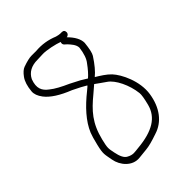

<svg xmlns="http://www.w3.org/2000/svg" viewBox="-186 -713 808 808"><g transform="rotate(-45 218.0 -309.0)"><path d="M248 -350C263 -339.8 273.7 -330.9 293.3 -317.9C322.6 -298.3 350.4 -241.5 356.3 -188.1C357.5 -177.5 354.3 -157.4 346.6 -127.6C338.9 -97.9 322.2 -75.1 296.5 -59.2C270.8 -43.3 236 -33.2 188.8 -29C167.7 -27.1 153.8 -22 131 -35C118.5 -41.3 109.5 -58.8 104 -87.5C98.6 -115.9 96.5 -118.2 107 -161.1C126.3 -239.8 161.4 -277.6 216 -322.5C226.1 -330.8 236.8 -340 248 -350ZM273.6 -575C270.9 -567.7 271.9 -561.7 276.6 -557L286.6 -548C295.8 -537.7 312.6 -520.7 312.6 -502C308.6 -470.5 300.6 -447.5 288.6 -433C274.2 -412.9 260 -396.9 246.4 -385C222.7 -399.8 218.8 -402.7 175.8 -424.1C143.1 -438.6 116.2 -452.9 99 -467C73 -485.9 61.6 -508.7 77 -550C90.7 -577.3 115.7 -591 152 -591C160 -591 169.4 -591.4 181.7 -592.1C206.1 -593.7 253.9 -582.5 273.6 -575ZM320.6 -586C320.6 -596 315.6 -601 305.6 -601H296.6C292.6 -601 285.6 -602.3 275.6 -605C242.8 -618.6 209.7 -623.9 174.4 -621H145.4C133.6 -621 116 -616.8 92.5 -608.5C82.2 -604.8 71.5 -595.4 60.5 -580.2C49.4 -565 42.6 -543.1 40 -514.6C38.7 -499.7 44.5 -483.6 57.5 -466.5C77 -440.9 112.9 -418 164.1 -397.7C191.2 -384.6 210.7 -374.3 222.4 -367L223.2 -366H224C224 -365.3 218.1 -360.2 206.4 -350.6C154.7 -309.4 113 -264.5 93 -216C88.4 -204.7 82.9 -186 76.7 -159.9C65.4 -113 70 -109.6 76.4 -72.1C83.2 -32.6 117.4 9.3 163.7 4.2C174.6 2.7 189.1 1.2 207.3 -0.3C225.6 -1.9 249.3 -8.3 281.9 -19.6C336.5 -36.4 373.2 -84.5 383.9 -154.3C394.3 -222.3 357.9 -296.1 330.5 -325.3C314.9 -342 289.1 -357.9 270.6 -369C288.7 -383.5 307.9 -406.4 328.2 -437.8C334.5 -447.7 339.3 -468.8 342.6 -501C342.6 -523 330.2 -546.3 305.6 -571C313.5 -571 320.6 -578.1 320.6 -586Z"/></g></svg>

Font: MewTooHand
Style: Condensed
Weight: 400
Designer: Mew Too, Robert Jablonski
Version: Version 0.77